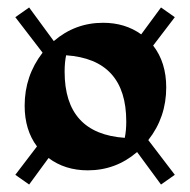

<svg xmlns="http://www.w3.org/2000/svg" viewBox="-20 -541 509 514"><path d="M377 -166 448 -73 411 -47 347 -134Q290 -85 215 -85Q154 -85 110 -118L58 -47L21 -73L79 -149Q46 -193 46 -258Q46 -338 94 -400L21 -495L58 -521L124 -431Q181 -480 256 -480Q315 -480 358 -449L411 -521L448 -495L390 -419Q425 -374 425 -307Q425 -227 377 -166ZM314 -172Q318 -191 318 -216Q318 -382 157 -393Q153 -374 153 -349Q153 -183 314 -172Z"/></svg>

Font: Rakkas
Style: Regular
Weight: 400
Designer: Zeynep Akay
Foundry: Zeynep Akay
Version: Version 2.000